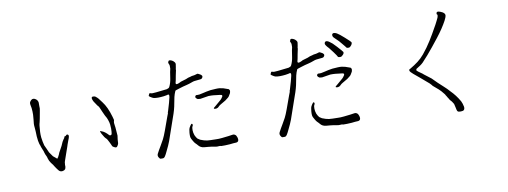

<svg xmlns="http://www.w3.org/2000/svg" viewBox="-65 -1144 4109 1552"><g transform="rotate(-10 1990.0 -368.5)"><path d="M800 -262Q802 -264 804 -284Q805 -293 805 -309Q805 -325 803 -343Q801 -361 793 -383Q785 -405 781.5 -408.5Q778 -412 758 -457Q740 -502 734 -506Q728 -511 719 -526Q711 -539 705.5 -546Q700 -553 695 -569Q689 -589 704 -590Q717 -591 726 -585Q739 -575 751 -561V-560Q755 -555 773 -531Q809 -485 833 -401Q840 -376 840 -374Q839 -369 837 -361Q835 -349 837 -342Q838 -335 839 -326Q840 -316 841 -312V-311L846 -245V-244Q844 -231 842 -215Q840 -199 840 -182Q837 -171 830 -161Q825 -153 819 -153Q814 -152 803 -158Q793 -163 789 -168Q788 -170 783 -182Q777 -196 773 -203Q771 -207 763 -222Q758 -231 757 -232Q746 -242 739 -252Q716 -288 714 -298L713 -306Q716 -304 726 -301Q751 -293 780 -261Q789 -252 800 -262ZM249 -270 262 -242 277 -208Q277 -207 286 -195Q295 -183 303 -171L325 -153Q329 -148 334 -145Q336 -149 339 -152Q343 -155 345 -161Q349 -170 352 -175Q355 -179 357 -188Q361 -197 386 -241Q402 -280 410 -289Q418 -298 419 -301V-302Q421 -311 424 -313H425Q428 -313 432 -314Q433 -314 435 -317Q441 -325 447 -324Q461 -321 457 -303Q454 -290 448 -277Q440 -257 436 -244Q433 -234 431 -228Q430 -226 418 -191L393 -119Q389 -108 389 -106L388 -93Q387 -88 387 -86V-82Q389 -76 386 -63V-62Q383 -47 369 -42Q343 -32 327 -52Q321 -60 312 -72Q303 -84 298 -93Q293 -103 288 -108L278 -121Q265 -138 259 -159Q255 -177 250 -185Q245 -194 240 -210Q237 -225 230 -239Q224 -254 221 -262Q220 -269 212 -288Q205 -311 202 -351Q201 -395 198 -425Q194 -455 200 -489Q205 -536 203 -557Q202 -579 201 -583V-584Q201 -589 197 -605Q193 -622 196 -631Q199 -639 209 -649Q226 -664 249 -647Q268 -632 265 -605Q265 -596 265 -585Q267 -574 263 -554Q248 -469 244.5 -459Q241 -449 239 -433Q237 -417 235 -383Q234 -361 236 -338Q241 -299 249 -270Z M1478 -109Q1478 -109 1498 -96Q1504 -93 1527.5 -85.5Q1551 -78 1581.5 -78Q1612 -78 1629 -77Q1646 -76 1675 -79Q1704 -82 1728 -85Q1752 -88 1762 -90Q1772 -92 1780 -87.5Q1788 -83 1791.5 -77.5Q1795 -72 1798 -63Q1811 -21 1773 -22Q1760 -22 1756 -21Q1739 -18 1729 -18Q1720 -18 1690 -16Q1666 -15 1659 -16Q1647 -20 1635 -18Q1623 -16 1608 -19.5Q1593 -23 1579 -24.5Q1565 -26 1553.5 -27.5Q1542 -29 1524 -30Q1506 -31 1494 -37.5Q1482 -44 1476 -51.5Q1470 -59 1465 -64Q1460 -69 1453.5 -75.5Q1447 -82 1438.5 -97Q1430 -112 1428 -116Q1426 -120 1424 -126Q1422 -134 1422 -148Q1422 -164 1425 -182Q1426 -195 1431 -206Q1433 -211 1440 -221Q1447 -231 1449 -233Q1454 -236 1457 -233Q1460 -230 1460 -224Q1460 -219 1456 -213Q1453 -208 1452 -200Q1451 -189 1451 -182Q1451 -176 1453 -162Q1457 -144 1459 -140Q1468 -120 1478 -109ZM1735 -409Q1738 -418 1733 -421Q1732 -423 1718 -425Q1714 -426 1691 -428Q1675 -430 1666 -431Q1653 -432 1648 -432Q1631 -431 1626 -432Q1624 -431 1588 -426Q1557 -421 1557 -421Q1549 -421 1536 -423Q1535 -423 1526 -430Q1522 -434 1520 -438Q1518 -439 1520 -447Q1521 -451 1526 -455Q1532 -458 1540 -456Q1549 -454 1585 -463Q1616 -471 1650 -476Q1667 -478 1695 -479Q1712 -480 1725.5 -478.5Q1739 -477 1754 -473Q1754 -473 1797 -458Q1801 -452 1804 -448Q1805 -444 1804 -438Q1803 -429 1801 -425Q1800 -423 1788 -403Q1784 -396 1776 -390Q1764 -381 1754 -373L1713 -349Q1707 -345 1702 -342Q1699 -340 1693 -334Q1689 -329 1682 -325Q1676 -322 1670 -321Q1665 -320 1663 -321Q1661 -321 1656 -322Q1651 -322 1651 -327Q1651 -330 1662 -338Q1675 -349 1675 -349Q1677 -352 1703 -373Q1719 -386 1724 -393ZM1269 -326Q1279 -350 1279 -352Q1279 -357 1279 -358Q1283 -368 1283 -369Q1290 -394 1302 -433Q1310 -462 1313 -477Q1315 -489 1314 -493Q1313 -499 1311 -499Q1309 -500 1307 -500H1304Q1303 -499 1293 -497Q1283 -495 1269 -493Q1217 -487 1188 -493Q1178 -495 1159 -508Q1150 -515 1150 -517Q1150 -518 1156 -531Q1159 -537 1162 -537Q1165 -537 1171 -535Q1178 -532 1187 -533Q1195 -534 1215 -535Q1304 -545 1304 -545Q1322 -550 1326 -559Q1341 -589 1346 -625Q1355 -689 1360 -704Q1360 -705 1360 -727Q1360 -735 1356 -741Q1351 -753 1351 -754Q1354 -756 1355 -763Q1355 -767 1359 -769Q1362 -771 1366 -771Q1372 -771 1385 -765Q1394 -761 1404 -749Q1411 -741 1410 -732Q1409 -721 1406 -706Q1403 -693 1403 -691Q1404 -681 1402 -678Q1401 -675 1394 -640Q1389 -608 1387 -602Q1380 -580 1383 -575Q1386 -568 1403 -574Q1414 -579 1417 -580Q1424 -585 1433 -587Q1439 -589 1450 -592Q1461 -595 1470 -598Q1485 -605 1489 -606Q1500 -608 1509 -611Q1523 -616 1530 -616Q1542 -617 1551 -620Q1568 -625 1568 -625Q1572 -625 1583 -619Q1614 -605 1601 -586Q1597 -580 1592 -578Q1587 -576 1572 -575Q1529 -572 1516 -566Q1487 -555 1465 -550Q1442 -545 1437 -543Q1420 -538 1407 -534Q1371 -523 1370 -521Q1368 -513 1360 -496Q1355 -486 1343 -421Q1335 -372 1312 -310Q1292 -256 1269 -186Q1246 -116 1234 -92Q1222 -68 1213 -48Q1204 -28 1195 -14Q1186 0 1176 0Q1166 0 1158 0Q1150 0 1142 -15Q1134 -30 1142 -45Q1150 -60 1156 -71Q1162 -82 1176 -105Q1190 -128 1202 -151Q1214 -174 1230 -218Q1258 -295 1269 -326Z M2760 -664Q2741 -688 2726 -701Q2713 -713 2705.5 -721Q2698 -729 2697 -735Q2695 -742 2697 -749Q2699 -754 2704 -756Q2709 -759 2716 -757Q2725 -756 2736 -750Q2749 -742 2759 -734Q2774 -722 2793 -705Q2838 -665 2839.5 -660Q2841 -655 2839.5 -649Q2838 -643 2832 -635Q2826 -627 2821 -623.5Q2816 -620 2806 -620Q2794 -621 2792 -624Q2792 -626 2760 -664ZM2683 -605Q2656 -640 2652 -645Q2639 -658 2633 -667Q2627 -675 2625 -682Q2624 -688 2627 -695Q2629 -700 2635 -702Q2640 -704 2647 -702Q2655 -700 2666 -692Q2678 -684 2688 -675Q2702 -662 2719 -643Q2759 -599 2761 -594Q2763 -589 2761 -583Q2759 -577 2752 -570Q2745 -563 2740 -560Q2735 -557 2723.5 -558Q2712 -559 2711 -563Q2708 -571 2683 -605ZM2478 -109 2498 -96Q2504 -93 2527.5 -85.5Q2551 -78 2581.5 -78Q2612 -78 2629 -77Q2646 -76 2675 -79Q2704 -82 2728 -85Q2752 -88 2762 -90Q2772 -92 2780 -87.5Q2788 -83 2791.5 -77.5Q2795 -72 2798 -63Q2811 -21 2773 -22Q2760 -22 2756 -21Q2739 -18 2729 -18Q2720 -18 2690 -16Q2666 -15 2659 -16Q2647 -20 2635 -18Q2623 -16 2608 -19.5Q2593 -23 2579 -24.5Q2565 -26 2553.5 -27.5Q2542 -29 2524 -30Q2506 -31 2494 -37.5Q2482 -44 2476 -51.5Q2470 -59 2465 -64Q2460 -69 2453.5 -75.5Q2447 -82 2438.5 -97Q2430 -112 2428 -116Q2426 -120 2424 -126Q2422 -134 2422 -148Q2422 -164 2425 -182Q2426 -195 2431 -206Q2433 -211 2440 -221Q2447 -231 2449 -233Q2454 -236 2457 -233Q2460 -230 2460 -224Q2460 -219 2456 -213Q2453 -208 2452 -200Q2451 -189 2451 -182Q2451 -176 2453 -162Q2457 -144 2459 -140Q2468 -120 2478 -109ZM2735 -409Q2738 -418 2733 -421Q2732 -423 2718 -425Q2714 -426 2691 -428Q2675 -430 2666 -431Q2653 -432 2648 -432Q2631 -431 2626 -432Q2624 -431 2588 -426Q2557 -421 2557 -421Q2549 -421 2536 -423Q2535 -423 2526 -430Q2522 -434 2520 -438Q2518 -439 2520 -447Q2521 -451 2526 -455Q2532 -458 2540 -456Q2549 -454 2585 -463Q2616 -471 2650 -476Q2667 -478 2695 -479Q2712 -480 2725.5 -478.5Q2739 -477 2754 -473L2797 -458Q2801 -452 2804 -448Q2805 -444 2804 -438Q2803 -429 2801 -425Q2800 -423 2788 -403Q2784 -396 2776 -390Q2764 -381 2754 -373L2713 -349Q2707 -345 2702 -342Q2699 -340 2693 -334Q2689 -329 2682 -325Q2676 -322 2670 -321Q2665 -320 2663 -321Q2661 -321 2656 -322Q2651 -322 2651 -327Q2651 -330 2662 -338Q2675 -349 2675 -349Q2677 -352 2703 -373Q2719 -386 2724 -393ZM2269 -326Q2279 -350 2279 -352Q2279 -357 2279 -358Q2283 -368 2283 -369Q2290 -394 2302 -433Q2310 -462 2313 -477Q2315 -489 2314 -493Q2313 -499 2311 -499Q2309 -500 2307 -500H2304Q2303 -499 2293 -497Q2283 -495 2269 -493Q2217 -487 2188 -493Q2178 -495 2159 -508Q2150 -515 2150 -517Q2150 -518 2156 -531Q2159 -537 2162 -537Q2165 -537 2171 -535Q2178 -532 2187 -533Q2195 -534 2215 -535Q2304 -545 2304 -545Q2322 -550 2326 -559Q2341 -589 2346 -625Q2355 -689 2360 -704Q2360 -705 2360 -727Q2360 -735 2356 -741Q2351 -753 2351 -754Q2354 -756 2355 -763Q2355 -767 2359 -769Q2362 -771 2366 -771Q2372 -771 2385 -765Q2394 -761 2404 -749Q2411 -741 2410 -732Q2409 -721 2406 -706Q2403 -693 2403 -691Q2404 -681 2402 -678Q2401 -675 2394 -640Q2389 -608 2387 -602Q2380 -580 2383 -575Q2386 -568 2403 -574Q2414 -579 2417 -580Q2424 -585 2433 -587Q2439 -589 2450 -592Q2461 -595 2470 -598Q2485 -605 2489 -606Q2500 -608 2509 -611Q2523 -616 2530 -616Q2542 -617 2551 -620Q2568 -625 2568 -625Q2572 -625 2583 -619Q2614 -605 2601 -586Q2597 -580 2592 -578Q2587 -576 2572 -575Q2529 -572 2516 -566Q2487 -555 2465 -550Q2442 -545 2437 -543Q2420 -538 2407 -534Q2371 -523 2370 -521Q2368 -513 2360 -496Q2355 -486 2343 -421Q2335 -372 2312 -310Q2292 -256 2269 -186Q2246 -116 2234 -92Q2222 -68 2213 -48Q2204 -28 2195 -14Q2186 0 2176 0Q2166 0 2158 0Q2150 0 2142 -15Q2134 -30 2142 -45Q2150 -60 2156 -71Q2162 -82 2176 -105Q2190 -128 2202 -151Q2214 -174 2230 -218Q2258 -295 2269 -326Z M3404 -222Q3391 -233 3335 -281Q3309 -303 3287 -321Q3276 -330 3268 -339Q3260 -348 3260 -355Q3260 -360 3264 -363Q3266 -365 3272 -367Q3308 -388 3337 -410Q3366 -432 3391 -462Q3430 -509 3462 -560.5Q3494 -612 3523 -665Q3527 -673 3534 -684.5Q3541 -696 3547 -710Q3554 -722 3558.5 -734Q3563 -746 3563 -756L3564 -757Q3561 -758 3559 -760Q3559 -761 3558.5 -761Q3558 -761 3558 -762Q3557 -762 3557 -769Q3558 -782 3572 -782Q3578 -781 3587.5 -778Q3597 -775 3605.5 -770Q3614 -765 3620 -758.5Q3626 -752 3626 -743Q3625 -727 3610.5 -700Q3596 -673 3574.5 -640.5Q3553 -608 3525.5 -573Q3498 -538 3472.5 -506.5Q3447 -475 3424.5 -449Q3402 -423 3389 -410Q3370 -386 3335 -366Q3333 -364 3331.5 -363.5Q3330 -363 3327 -361Q3323 -359 3321.5 -357.5Q3320 -356 3318 -354Q3317 -351 3317 -345V-343Q3328 -332 3345 -321Q3362 -310 3371 -301L3427 -258L3469 -216Q3491 -195 3514 -174.5Q3537 -154 3557 -131Q3579 -109 3596.5 -86Q3614 -63 3630 -35Q3634 -28 3638.5 -14Q3643 0 3645 11.5Q3647 23 3643 32Q3639 41 3630 43Q3621 45 3614 45Q3607 45 3598 44Q3589 43 3585 36Q3581 29 3577 6Q3573 -15 3570 -24Q3569 -27 3558 -43Q3556 -45 3553 -49.5Q3550 -54 3546 -57Q3543 -61 3540 -64.5Q3537 -68 3536 -72Q3531 -78 3527.5 -85Q3524 -92 3520 -98Q3515 -104 3513 -110Q3510 -114 3508 -117Q3506 -120 3503 -123Q3488 -143 3469 -160.5Q3450 -178 3431 -193Q3427 -195 3424.5 -198.5Q3422 -202 3419 -206Z"/></g></svg>

Font: ToneOZ-Tsuipita-TC
Style: Tsuipita-TC
Weight: 400
Designer: :Jeffrey Xuan (Chih-Lin Hsuan)  :
Foundry: jeffreyx@gmail.com, cjkFonts.io
Version: Version 0.24071